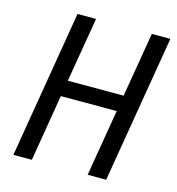

<svg xmlns="http://www.w3.org/2000/svg" viewBox="-105 -788 809 878"><g transform="rotate(15 300.0 -349.0)"><path d="M389.2 0H476.9L593.8 -698.2H506L454.5 -392H190.3L241.8 -698.2H154.1L37.6 0H125L177.6 -315.7H442.1Z"/></g></svg>

Font: Margiela Mono Italic Text It
Style: Regular
Weight: 400
Designer: Mike Abbink, Paul van der Laan, Pieter van Rosmalen
Foundry: Bold Monday
Version: Version 2.003 2021